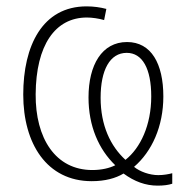

<svg xmlns="http://www.w3.org/2000/svg" viewBox="-20 -559 589 603"><path d="M252 -539C113 -539 53 -415 53 -262C53 -108 127 10 268 10C310 10 343 1 368 -14C402 11 437 24 475 24C494 24 509 22 521 18V-15C510 -12 494 -9 477 -9C450 -9 419 -20 401 -35C457 -83 493 -162 493 -256C493 -359 455 -427 379 -427C300 -427 258 -355 258 -253C258 -163 290 -90 342 -40C324 -31 299 -25 270 -25C154 -25 91 -125 92 -263C93 -417 153 -504 253 -504C269 -504 290 -501 307 -496L314 -531C295 -536 274 -539 252 -539ZM378 -393C427 -393 455 -344 455 -256C455 -166 421 -94 374 -57C327 -100 296 -165 296 -252C296 -339 325 -393 378 -393Z"/></svg>

Font: Noto Sans SemiCondensed ExtraLight
Style: Regular
Weight: 200
Width: 4
Designer: Monotype Design Team
Foundry: Monotype Imaging Inc.
Version: Version 2.013